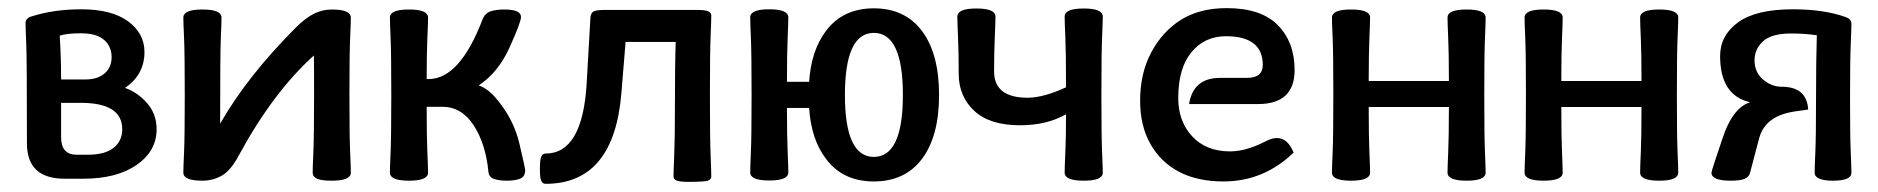

<svg xmlns="http://www.w3.org/2000/svg" viewBox="-20 -444 4665 477"><path d="M198.2 -59.6Q240.7 -59.6 262.2 -76.7Q283.7 -93.8 283.7 -123Q283.7 -188.5 180.7 -188.5H131.8V-103Q131.8 -59.6 170.4 -59.6ZM192.4 -246.6Q222.2 -246.6 239.7 -261.5Q257.3 -276.4 257.3 -302.7Q257.3 -317.9 250 -331.3Q242.7 -344.7 226.1 -353Q209.5 -361.3 180.7 -361.3Q146.5 -361.3 128.4 -355.5Q131.8 -299.8 131.8 -246.6ZM186.5 0H140.6Q46.9 0 46.9 -87.9Q46.9 -298.3 45.2 -336.2Q43.5 -374 43.5 -386.7Q43.5 -398.4 57.1 -402.8Q112.8 -420.9 182.1 -420.9Q257.3 -420.9 298.1 -391.1Q338.9 -361.3 338.9 -314.9Q338.9 -258.3 290.5 -225.6Q321.8 -214.8 345.5 -187.7Q369.1 -160.6 369.1 -123Q369.1 -68.8 319.6 -34.4Q270 0 186.5 0Z M804.2 4.9Q778.3 4.9 767.6 0Q756.8 -4.9 756.8 -15.1Q756.8 -27.8 758.5 -66.2Q760.3 -104.5 760.3 -208Q760.3 -292 759.8 -306.2Q658.2 -214.4 573.7 -58.6Q553.2 -20 531 -7.6Q508.8 4.9 482.9 4.9Q435.5 4.9 435.5 -15.1Q435.5 -27.8 437.3 -66.2Q439 -104.5 439 -208Q439 -311 437.3 -349.1Q435.5 -387.2 435.5 -400.4Q435.5 -420.4 482.9 -420.4Q530.3 -420.4 530.3 -400.4Q530.3 -387.2 528.6 -349.1Q526.9 -311 526.9 -136.7Q593.8 -253.9 713.9 -374.5Q739.3 -399.9 760.5 -410.2Q781.7 -420.4 804.2 -420.4Q851.6 -420.4 851.6 -400.4Q851.6 -387.2 849.9 -349.1Q848.1 -311 848.1 -208Q848.1 -104.5 849.9 -66.2Q851.6 -27.8 851.6 -15.1Q851.6 4.9 804.2 4.9Z M1238.8 4.9Q1218.8 4.9 1206.5 0.2Q1194.3 -4.4 1193.4 -17.6Q1186.5 -87.4 1156.5 -133.1Q1126.5 -178.7 1079.1 -178.7H1040Q1040 -104.5 1041.7 -66.2Q1043.5 -27.8 1043.5 -15.1Q1043.5 4.9 996.1 4.9Q948.7 4.9 948.7 -15.1Q948.7 -27.8 950.4 -66.2Q952.1 -104.5 952.1 -207.5Q952.1 -311 950.4 -349.1Q948.7 -387.2 948.7 -400.4Q948.7 -420.4 996.1 -420.4Q1043.5 -420.4 1043.5 -400.4Q1043.5 -387.2 1041.7 -349.1Q1040 -311 1040 -247.6H1044.9Q1122.1 -247.6 1178.7 -395.5Q1185.1 -411.6 1199.2 -416Q1213.4 -420.4 1232.9 -420.4Q1274.4 -420.4 1274.4 -401.9Q1274.4 -389.2 1246.1 -326.4Q1217.8 -263.7 1169.4 -231.9Q1192.4 -223.6 1212.4 -199.7Q1255.9 -148.9 1270.3 -87.6Q1284.7 -26.4 1284.7 -21.5Q1284.7 -4.9 1272 0Q1259.3 4.9 1238.8 4.9Z M1335.4 12.7Q1328.6 12.7 1325 5.9Q1321.3 -1 1321.3 -23.4Q1321.3 -48.8 1325 -55.7Q1328.6 -62.5 1335.4 -62.5Q1427.2 -62.5 1437.5 -236.8L1446.8 -399.9Q1447.8 -412.1 1455.1 -415.8Q1462.4 -419.4 1484.9 -419.4H1710Q1732.4 -419.4 1739.7 -415.8Q1747.1 -412.1 1747.1 -405.8Q1747.1 -392.6 1745.4 -353.8Q1743.7 -314.9 1743.7 -207Q1743.7 -98.6 1745.4 -58.6Q1747.1 -18.6 1747.1 -5.4Q1747.1 1 1739.7 4.4Q1732.4 7.8 1690.4 7.8Q1668 7.8 1660.6 4.4Q1653.3 1 1653.3 -5.4Q1653.3 -18.6 1655 -58.6Q1656.7 -98.6 1656.7 -170.9Q1656.7 -282.7 1658.7 -339.8H1534.2L1523.9 -214.4Q1505.9 12.7 1335.4 12.7Z M2150.9 -54.2Q2223.1 -54.2 2223.1 -208Q2223.1 -362.3 2150.9 -362.3Q2079.1 -362.3 2079.1 -208Q2079.1 -54.2 2150.9 -54.2ZM2150.9 6.8Q2073.7 6.8 2031.7 -49.8Q1995.1 -98.1 1990.2 -175.8H1935.1Q1935.1 -105 1936.8 -66.9Q1938.5 -28.8 1938.5 -15.6Q1938.5 4.4 1891.1 4.4Q1843.8 4.4 1843.8 -15.6Q1843.8 -28.8 1845.5 -66.9Q1847.2 -105 1847.2 -208.5Q1847.2 -311.5 1845.5 -349.9Q1843.8 -388.2 1843.8 -400.9Q1843.8 -420.9 1891.1 -420.9Q1938.5 -420.9 1938.5 -400.9Q1938.5 -388.2 1936.8 -349.9Q1935.1 -311.5 1935.1 -240.7H1990.2Q1995.1 -317.9 2031.7 -366.7Q2073.7 -423.3 2150.9 -423.3Q2228.5 -423.3 2270.8 -366.7Q2313 -310.1 2313 -208Q2313 -106 2270.8 -49.6Q2228.5 6.8 2150.9 6.8Z M2672.4 4.9Q2625 4.9 2625 -15.1Q2625 -27.8 2626.7 -65.4Q2628.4 -103 2628.4 -160.2Q2581.1 -132.8 2514.2 -132.8Q2438.5 -132.8 2400.1 -168.9Q2361.8 -205.1 2361.8 -260.3Q2361.8 -313.5 2360.1 -351.6Q2358.4 -389.6 2358.4 -402.8Q2358.4 -422.9 2405.8 -422.9Q2453.1 -422.9 2453.1 -402.8Q2453.1 -389.6 2451.4 -351.6Q2449.7 -313.5 2449.7 -266.6Q2449.7 -201.2 2533.2 -201.2Q2571.8 -201.2 2628.4 -227.1Q2628.4 -313.5 2626.7 -351.6Q2625 -389.6 2625 -402.8Q2625 -422.9 2672.4 -422.9Q2719.7 -422.9 2719.7 -402.8Q2719.7 -389.6 2718 -351.6Q2716.3 -313.5 2716.3 -207.5Q2716.3 -104.5 2718 -66.2Q2719.7 -27.8 2719.7 -15.1Q2719.7 4.9 2672.4 4.9Z M3019.5 6.8Q2955.6 6.8 2909.9 -16.8Q2864.3 -40.5 2838.4 -85.7Q2812.5 -130.9 2812.5 -193.8Q2812.5 -262.2 2840.3 -314.2Q2868.2 -366.2 2914.3 -395Q2960.4 -423.8 3027.8 -423.8Q3113.3 -423.8 3154.8 -381.3Q3196.3 -338.9 3196.3 -270Q3196.3 -185.5 3105.5 -185.5H2934.1Q2944.3 -250.5 3011.2 -250.5H3078.1Q3117.2 -250.5 3117.2 -282.7Q3117.2 -354 3025.4 -354Q2973.1 -354 2940.2 -314.5Q2907.2 -274.9 2907.2 -200.2Q2907.2 -142.6 2941.9 -105.2Q2976.6 -67.9 3036.1 -67.9Q3075.7 -67.9 3124 -92.8Q3139.6 -101.1 3152.3 -101.1Q3179.2 -101.1 3193.8 -64.9Q3119.6 6.8 3019.5 6.8Z M3623.5 4.9Q3576.2 4.9 3576.2 -15.1Q3576.2 -27.8 3577.9 -66.2Q3579.6 -104.5 3579.6 -178.2H3380.4Q3380.4 -104.5 3382.1 -66.2Q3383.8 -27.8 3383.8 -15.1Q3383.8 4.9 3336.4 4.9Q3289.1 4.9 3289.1 -15.1Q3289.1 -27.8 3290.8 -66.2Q3292.5 -104.5 3292.5 -208Q3292.5 -311 3290.8 -349.1Q3289.1 -387.2 3289.1 -400.4Q3289.1 -420.4 3336.4 -420.4Q3383.8 -420.4 3383.8 -400.4Q3383.8 -387.2 3382.1 -349.1Q3380.4 -311 3380.4 -242.7H3579.6Q3579.6 -311 3577.9 -349.1Q3576.2 -387.2 3576.2 -400.4Q3576.2 -420.4 3623.5 -420.4Q3670.9 -420.4 3670.9 -400.4Q3670.9 -387.2 3669.2 -349.1Q3667.5 -311 3667.5 -208Q3667.5 -104.5 3669.2 -66.2Q3670.9 -27.8 3670.9 -15.1Q3670.9 4.9 3623.5 4.9Z M4102.1 4.9Q4054.7 4.9 4054.7 -15.1Q4054.7 -27.8 4056.4 -66.2Q4058.1 -104.5 4058.1 -178.2H3858.9Q3858.9 -104.5 3860.6 -66.2Q3862.3 -27.8 3862.3 -15.1Q3862.3 4.9 3814.9 4.9Q3767.6 4.9 3767.6 -15.1Q3767.6 -27.8 3769.3 -66.2Q3771 -104.5 3771 -208Q3771 -311 3769.3 -349.1Q3767.6 -387.2 3767.6 -400.4Q3767.6 -420.4 3814.9 -420.4Q3862.3 -420.4 3862.3 -400.4Q3862.3 -387.2 3860.6 -349.1Q3858.9 -311 3858.9 -242.7H4058.1Q4058.1 -311 4056.4 -349.1Q4054.7 -387.2 4054.7 -400.4Q4054.7 -420.4 4102.1 -420.4Q4149.4 -420.4 4149.4 -400.4Q4149.4 -387.2 4147.7 -349.1Q4146 -311 4146 -208Q4146 -104.5 4147.7 -66.2Q4149.4 -27.8 4149.4 -15.1Q4149.4 4.9 4102.1 4.9Z M4534.2 4.9Q4488.3 4.9 4488.3 -15.1Q4488.3 -27.8 4490 -66.2Q4491.7 -104.5 4491.7 -200.4Q4491.7 -296.4 4493.7 -356.4Q4463.4 -360.8 4430.2 -360.8Q4380.9 -360.8 4359.9 -341.3Q4338.9 -321.8 4338.9 -294.4Q4338.9 -264.6 4359.9 -246.6Q4380.9 -228.5 4406.2 -228.5Q4468.8 -228.5 4472.2 -171.9L4441.4 -167.5Q4365.7 -157.2 4350.6 -101.1L4327.6 -14.2Q4325.2 -4.9 4314.9 0Q4304.7 4.9 4279.3 4.9Q4231.9 4.9 4231.9 -15.1Q4231.9 -19.5 4258.8 -98.6Q4284.2 -176.8 4328.1 -189.9Q4253.4 -207 4253.4 -304.7Q4253.4 -356 4297.9 -388.4Q4342.3 -420.9 4434.6 -420.9Q4511.7 -420.9 4565.9 -401.4Q4579.6 -396.5 4579.6 -385.3Q4579.6 -372.1 4577.9 -334Q4576.2 -295.9 4576.2 -200.2Q4576.2 -104.5 4577.9 -66.2Q4579.6 -27.8 4579.6 -15.1Q4579.6 4.9 4534.2 4.9Z"/></svg>

Font: Bainsley
Style: Regular
Weight: 400
Designer: Paul James MIller
Foundry: High-Logic / Made with FontCreator
Version: Version 1.411;March 28, 2021;FontCreator 13.0.0.2683 64-bit